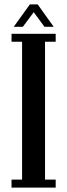

<svg xmlns="http://www.w3.org/2000/svg" viewBox="-20 -854 306 874"><path d="M32.5 0V-36.5H80.5V-664H32.5V-700H233.5V-664H185V-36.5H233.5V0ZM42.5 -732 116 -834H151.5L224.5 -732H182.5L133.5 -798.5L84 -732Z"/></svg>

Font: Imbue Thin 10pt SemiBold
Style: Regular
Weight: 600
Version: Version 1.102